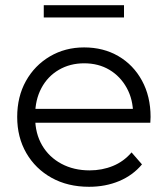

<svg xmlns="http://www.w3.org/2000/svg" viewBox="-20 -712 644 737"><path d="M322 5Q240 5 178 -29.5Q116 -64 81 -124.5Q46 -185 46 -263Q46 -341 79.5 -401Q113 -461 171.5 -495.5Q230 -530 303 -530Q377 -530 434.5 -496.5Q492 -463 525 -402.5Q558 -342 558 -263Q558 -258 557.5 -252.5Q557 -247 557 -241H100V-294H519L491 -273Q491 -330 466.5 -374.5Q442 -419 400 -444Q358 -469 303 -469Q249 -469 206 -444Q163 -419 139 -374Q115 -329 115 -271V-260Q115 -200 141.5 -154.5Q168 -109 215.5 -83.5Q263 -58 324 -58Q372 -58 413.5 -75Q455 -92 485 -127L525 -81Q490 -39 437.5 -17Q385 5 322 5ZM148 -645V-692H456V-645Z"/></svg>

Font: MOST Montserrat
Style: Regular
Weight: 400
Designer: Julieta Ulanovsky
Foundry: Julieta Ulanovsky
Version: Version 8.000;March 11, 2024;FontCreator 15.0.0.2926 64-bit